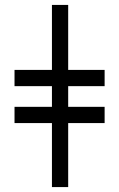

<svg xmlns="http://www.w3.org/2000/svg" viewBox="-20 -760 485 780"><path d="M405 -260V-326H257V-410H405V-476H257V-740H191V-476H39V-410H191V-326H39V-260H191V0H257V-260Z"/></svg>

Font: STIXGeneral
Style: Bold
Weight: 700
Designer: MicroPress Inc., with final additions and corrections provided by Coen Hoffman, Elsevier (retired)
Version: Version 1.1.0